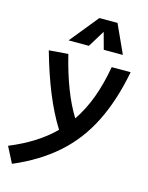

<svg xmlns="http://www.w3.org/2000/svg" viewBox="-197 -884 930 1205"><g transform="rotate(15 267.5 -282.0)"><path d="M1.5 230.5 -51.3 127.4Q124 55.7 231.9 -52.2Q175.8 -141.6 128.4 -257.3Q81.1 -373 40.5 -517.6L165 -527.3Q222.7 -290.5 311.5 -147.9Q362.3 -222.7 396 -314.2Q429.7 -405.8 449.2 -517.6H572.3Q535.2 -324.7 463.6 -182.4Q392.1 -40 278.3 60.5Q164.6 161.1 1.5 230.5ZM412.6 -795.4 497.1 -609.9H373L343.3 -718.8L276.4 -609.9H144.5L294.9 -795.4Z"/></g></svg>

Font: Cascadia Code PL SemiBold
Style: Italic
Weight: 600
Italic angle: -10°
Monospace: yes
Designer: Aaron Bell
Foundry: Saja Typeworks
Version: Version 2404.023; ttfautohint (v1.8.4)